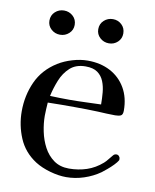

<svg xmlns="http://www.w3.org/2000/svg" viewBox="-84 -815 714 883"><g transform="rotate(10 272.5 -373.5)"><path d="M386 -354Q386 -382 383.5 -410Q381 -438 371.5 -461.5Q362 -485 342 -499.5Q322 -514 286 -514Q241 -514 213.5 -489Q186 -464 171 -426.5Q156 -389 148 -352Q171 -351 193.5 -350.5Q216 -350 238 -350Q275 -350 312 -351.5Q349 -353 386 -354ZM513 -122Q513 -117 512 -115Q507 -106 494 -92.5Q481 -79 466.5 -67Q452 -55 443 -48Q409 -24 368 -10.5Q327 3 285 3Q250 3 209.5 -8.5Q169 -20 139 -39Q82 -76 57 -135.5Q32 -195 32 -260Q32 -334 61 -398Q90 -462 154 -502Q183 -520 220 -531Q257 -542 291 -542Q351 -542 396.5 -518Q442 -494 468 -449.5Q494 -405 494 -344Q494 -325 484.5 -320.5Q475 -316 458 -316Q438 -316 418 -317Q398 -318 378 -319Q351 -320 324.5 -320.5Q298 -321 271 -321Q240 -321 207.5 -321Q175 -321 143 -320Q142 -304 141 -289Q140 -274 140 -258Q140 -223 148 -184.5Q156 -146 173.5 -113Q191 -80 220 -59Q249 -38 291 -38Q335 -38 374 -51Q413 -64 446 -93Q456 -102 463.5 -112Q471 -122 480 -132Q486 -140 496 -140Q503 -140 508 -134.5Q513 -129 513 -122ZM203 -693Q203 -669 185.5 -653Q168 -637 144 -637Q120 -637 102.5 -653Q85 -669 85 -693Q85 -718 102.5 -734Q120 -750 144 -750Q168 -750 185.5 -734Q203 -718 203 -693ZM430 -693Q430 -669 413 -653Q396 -637 372 -637Q348 -637 330.5 -653Q313 -669 313 -693Q313 -718 330.5 -734Q348 -750 372 -750Q396 -750 413 -734Q430 -718 430 -693Z"/></g></svg>

Font: Kaisei Opti Medium
Style: Regular
Weight: 500
Designer: Font-Kai, 金井和夫
Foundry: KAZUO KANAI
Version: Version 5.003